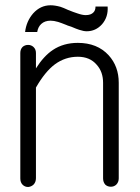

<svg xmlns="http://www.w3.org/2000/svg" viewBox="-20 -705 540 743"><path d="M58.6 -500V-14.6Q58.6 1 67.4 9.8Q76.2 18.6 88.9 18.6Q100.6 17.6 109.4 9.8Q119.1 0 119.1 -15.6V-366.2Q154.3 -427.7 192.4 -456.1Q232.4 -485.4 281.2 -485.4Q328.1 -485.4 354.5 -454.1Q378.9 -426.8 378.9 -384.8V-14.6Q378.9 0 387.7 9.8Q396.5 17.6 409.2 17.6Q420.9 17.6 429.7 9.8Q439.5 0 439.5 -14.6V-384.8Q439.5 -448.2 400.4 -491.2Q356.4 -539.1 281.2 -539.1Q225.6 -539.1 184.6 -511.7Q149.4 -488.3 119.1 -440.4V-500Q119.1 -514.6 109.4 -523.4Q100.6 -531.2 88.9 -531.2Q76.2 -531.2 67.4 -523.4Q58.6 -514.6 58.6 -500ZM350.6 -679.7H349.6Q349.6 -665 341.8 -657.2Q332 -646.5 311.5 -646.5Q298.8 -646.5 279.3 -653.3Q266.6 -657.2 242.2 -667L240.2 -668Q225.6 -674.8 213.9 -678.7Q192.4 -684.6 175.8 -684.6Q136.7 -684.6 108.4 -653.3Q82 -623 77.1 -581.1H124Q127 -600.6 139.6 -612.3Q153.3 -625 175.8 -625Q188.5 -625 205.1 -620.1Q214.8 -617.2 239.3 -607.4L241.2 -606.4L255.9 -601.6Q276.4 -592.8 286.1 -589.8Q303.7 -584 315.4 -584Q350.6 -584 375 -611.3Q399.4 -639.6 396.5 -679.7Z"/></svg>

Font: GulimChe
Style: Regular
Weight: 400
Monospace: yes
Version: Version 2.21